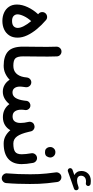

<svg xmlns="http://www.w3.org/2000/svg" viewBox="547 -1547 1055 2189"><g transform="rotate(90 1074.5 -452.5)"><path d="M31.7 -118.2Q31.7 -176.8 61.8 -241Q91.8 -305.2 142.6 -359.9Q139.6 -362.3 136.7 -364.7Q119.6 -379.4 117.9 -402.6Q116.2 -425.8 130.9 -442.9Q146 -460 169.2 -461.9Q192.4 -463.9 209.5 -448.7Q266.6 -399.9 311.8 -345.2Q356.9 -290.5 383.1 -234.6Q409.2 -178.7 409.2 -125.5Q409.2 -68.8 383.5 -30.3Q357.9 8.3 314.9 28.1Q272 47.9 218.8 47.9Q167 47.9 124.5 28.6Q82 9.3 56.9 -27.6Q31.7 -64.5 31.7 -118.2ZM143.6 -125Q143.6 -98.1 162.1 -80.3Q180.7 -62.5 218.8 -62.5Q259.8 -62.5 279.1 -80.6Q298.3 -98.6 298.3 -128.4Q298.3 -156.2 278.3 -195.8Q258.3 -235.4 220.7 -280.8Q183.6 -239.7 163.6 -196.8Q143.6 -153.8 143.6 -125Z M511.7 -187Q511.7 -280.8 513.7 -371.6Q515.6 -462.4 512.2 -568.4Q511.7 -591.3 527.3 -608.4Q543 -625.5 565.4 -626Q588.4 -627 605.5 -611.3Q622.6 -595.7 623 -572.8Q626.5 -468.3 624.5 -376.2Q622.6 -284.2 622.6 -188.5Q622.6 -126 644 -101.6Q665.5 -77.1 729 -77.1H729.5Q752.4 -77.1 768.6 -61Q784.7 -44.9 784.7 -22Q784.7 0.5 768.6 16.8Q752.4 33.2 729.5 33.2H729Q621.1 33.2 566.4 -16.6Q511.7 -66.4 511.7 -187Z M674.3 -22Q674.3 -44.9 690.4 -61Q706.5 -77.1 729.5 -77.1Q784.2 -77.1 816.2 -108.9Q848.1 -140.6 858.9 -197.3Q860.8 -211.4 863.8 -234.4Q867.7 -257.3 886 -271Q904.3 -284.7 926.8 -281.2Q949.2 -277.8 963.1 -259.3Q977.1 -240.7 974.1 -217.8Q973.6 -213.9 973.1 -210.9Q972.2 -203.6 971.2 -196.3Q968.8 -179.7 968 -169.9Q967.3 -160.2 967.3 -150.9Q967.3 -113.3 984.6 -90.3Q1002 -67.4 1034.2 -67.4Q1072.8 -67.4 1095 -100.3Q1117.2 -133.3 1126.5 -197.8Q1127.4 -209.5 1129.4 -222.2V-224.1Q1131.8 -250 1154.3 -263.7Q1154.3 -264.2 1154.8 -264.2Q1154.8 -264.2 1155.3 -264.2Q1171.4 -273.9 1189.9 -271.5Q1207 -269 1219.2 -256.8Q1231.4 -244.6 1234.4 -228.5Q1234.4 -228 1234.4 -227.5Q1234.4 -227.5 1234.4 -227.1Q1235.4 -220.7 1234.9 -214.4Q1233.4 -201.2 1231.4 -188.5Q1230.5 -176.8 1230.5 -166.5Q1230.5 -123 1249 -95.7Q1267.6 -68.4 1308.1 -68.4Q1345.7 -68.4 1363.8 -92.3Q1381.8 -116.2 1381.8 -159.2Q1381.8 -180.7 1378.7 -203.4Q1375.5 -226.1 1369.6 -251Q1366.2 -264.2 1370.1 -277.8Q1378.9 -310.1 1411.1 -316.9Q1433.1 -323.2 1453.1 -310.8Q1473.1 -298.3 1478 -275.9Q1478.5 -272.9 1479 -270.5Q1481.4 -260.7 1483.4 -252.4Q1504.4 -160.6 1535.4 -118.9Q1566.4 -77.1 1616.2 -77.1H1616.7Q1639.6 -77.1 1655.8 -61Q1671.9 -44.9 1671.9 -22Q1671.9 0.5 1655.8 16.8Q1639.6 33.2 1616.7 33.2H1616.2Q1569.8 33.2 1532.2 12.9Q1494.6 -7.3 1464.4 -43Q1442.4 -2.9 1404.3 19.5Q1366.2 42 1314.9 42Q1267.1 42 1229.5 22.5Q1191.9 2.9 1167 -32.2Q1139.2 2.9 1103.3 22.9Q1067.4 43 1025.4 43Q981.4 43 946.3 21.7Q911.1 0.5 889.2 -35.2Q857.9 -3.9 817.4 14.6Q776.9 33.2 729.5 33.2Q707 33.2 690.7 16.8Q674.3 0.5 674.3 -22Z M1561.5 -22Q1561.5 -44.9 1577.9 -61Q1594.2 -77.1 1616.7 -77.1Q1682.1 -77.1 1710.4 -97.2Q1738.8 -117.2 1738.8 -172.9Q1738.8 -192.4 1735.8 -222.9Q1732.9 -253.4 1727.1 -284.2Q1724.1 -306.6 1738 -325Q1752 -343.3 1774.4 -346.7Q1797.4 -350.1 1815.4 -336.2Q1833.5 -322.3 1837.4 -299.8Q1844.2 -263.7 1847.7 -230.5Q1851.1 -197.3 1851.1 -172.4Q1851.1 -72.3 1791.3 -19.5Q1731.4 33.2 1616.7 33.2Q1594.2 33.2 1577.9 16.8Q1561.5 0.5 1561.5 -22ZM1656.2 -499Q1656.2 -521 1672.6 -538.8Q1689 -556.6 1714.8 -556.6Q1733.4 -556.6 1746.1 -548.8Q1758.8 -541 1766.1 -529.8Q1775.9 -513.7 1775.9 -498.5Q1775.9 -480.5 1763.4 -459.2Q1751 -438 1715.3 -438Q1690.9 -438 1678.5 -448.5Q1666 -459 1660.6 -472.7Q1656.2 -485.4 1656.2 -499Z M1898.4 -716.3Q1894.5 -726.1 1899.7 -736.8Q1904.8 -747.6 1915.5 -751.5L1976.1 -772.5Q1954.6 -783.2 1941.9 -803.5Q1929.2 -823.7 1929.2 -852.5Q1929.2 -899.4 1959.5 -929.9Q1989.7 -960.4 2043 -960.4Q2061.5 -960.4 2076.2 -958Q2087.4 -956.1 2094.5 -947.5Q2101.6 -939 2100.6 -928.7Q2099.6 -918 2090.6 -909.9Q2081.5 -901.9 2070.3 -903.8Q2060.5 -905.8 2049.8 -905.8Q2017.1 -905.8 2000.2 -889.6Q1983.4 -873.5 1983.4 -849.1Q1983.4 -826.7 1998 -814.9Q2012.7 -803.2 2038.1 -803.2Q2052.2 -803.2 2068.4 -806.6Q2084.5 -810.1 2113.8 -820.3Q2125 -824.2 2135.5 -818.1Q2146 -812 2148.4 -800.8Q2150.9 -790 2145.8 -780.5Q2140.6 -771 2131.3 -768.6L1933.6 -699.2Q1922.9 -695.3 1912.6 -700.4Q1902.3 -705.6 1898.4 -716.3ZM1945.3 -562Q1942.4 -584.5 1956.5 -603Q1970.7 -621.6 1993.2 -624.5Q2015.6 -627.4 2033.9 -613.5Q2052.2 -599.6 2055.2 -576.7Q2064 -513.7 2068.8 -465.1Q2073.7 -416.5 2075.7 -369.9Q2077.6 -323.2 2077.6 -265.1Q2077.6 -197.3 2075.2 -127Q2072.8 -56.6 2067.4 3.9Q2065.4 26.4 2047.9 41.5Q2030.3 56.6 2007.3 54.7Q1984.9 52.7 1969.7 35.2Q1954.6 17.6 1956.5 -4.9Q1961.9 -65.4 1964.4 -135Q1966.8 -204.6 1966.8 -270.5Q1966.8 -324.7 1964.8 -366.9Q1962.9 -409.2 1958.3 -454.3Q1953.6 -499.5 1945.3 -562Z"/></g></svg>

Font: Mikhak-DS2-FD SemiBold
Style: Regular
Weight: 600
Designer: Amin Abedi
Version: Version 3.2